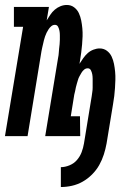

<svg xmlns="http://www.w3.org/2000/svg" viewBox="-33 -548 553 773"><path d="M212 205V125Q229 125 247 117.5Q265 110 277 96Q289 82 295.5 65Q302 48 305 30L333 -141Q335 -150 336 -159Q337 -168 338.5 -177Q340 -186 340 -195Q340 -204 340 -213Q340 -222 340 -231Q340 -240 338.5 -248.5Q337 -257 333 -265Q329 -273 320 -273Q312 -273 305.5 -267.5Q299 -262 295 -255Q291 -248 287 -241Q283 -234 281 -226.5Q279 -219 276.5 -211.5Q274 -204 272.5 -196.5Q271 -189 269.5 -181.5Q268 -174 266 -167L252 -80H289L290 0H149L201 -316Q203 -325 203.5 -334Q204 -343 205 -352Q206 -361 207 -370Q208 -379 208 -388Q208 -397 208 -406Q208 -415 206.5 -423.5Q205 -432 201 -440Q197 -448 188 -448Q180 -448 173.5 -442.5Q167 -437 162.5 -430Q158 -423 154.5 -416Q151 -409 148.5 -401.5Q146 -394 144 -386.5Q142 -379 140.5 -371.5Q139 -364 137 -356.5Q135 -349 134 -342L78 0H-13L60 -440H23V-520H164L155 -466Q162 -477 169.5 -488.5Q177 -500 187.5 -509Q198 -518 210.5 -523Q223 -528 236 -528Q253 -528 265.5 -518.5Q278 -509 284.5 -495Q291 -481 294 -465.5Q297 -450 298.5 -434Q300 -418 299.5 -401.5Q299 -385 297.5 -369Q296 -353 294 -336.5Q292 -320 289 -303L287 -291Q294 -302 302 -313.5Q310 -325 320 -334Q330 -343 343 -348Q356 -353 368 -353Q385 -353 397.5 -343.5Q410 -334 416.5 -320Q423 -306 426 -290.5Q429 -275 430.5 -259Q432 -243 431.5 -226.5Q431 -210 430 -194Q429 -178 427 -161.5Q425 -145 422 -128L396 30Q392 52 385 74Q378 96 366.5 116.5Q355 137 337.5 154.5Q320 172 299.5 183.5Q279 195 256.5 200Q234 205 212 205Z"/></svg>

Font: Iosevka Curly Slab Medium
Style: Italic
Weight: 500
Italic angle: -9°
Monospace: yes
Designer: Belleve Invis
Foundry: Belleve Invis
Version: Version 22.1.2; ttfautohint (v1.8.4)